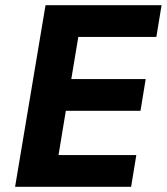

<svg xmlns="http://www.w3.org/2000/svg" viewBox="-20 -718 641 738"><path d="M38 0 155 -698H601L581 -576H281L254 -414H540L520 -292H233L205 -122H504L484 0Z"/></svg>

Font: iA Writer Mono V
Style: Regular
Weight: 400
Italic angle: -9.5°
Designer: Mike Abbink, Paul van der Laan, Pieter van Rosmalen
Foundry: Bold Monday
Version: Version 2.000